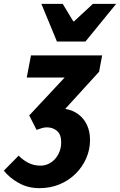

<svg xmlns="http://www.w3.org/2000/svg" viewBox="-83 -786 624 998"><path d="M122 192Q62 192 14 165Q-34 138 -63 101L14 23Q35 45 63.5 60Q92 75 128 75Q149 75 168.5 66Q188 57 202.5 41Q217 25 226 3Q235 -19 235 -47Q235 -87 213.5 -105.5Q192 -124 161 -124Q146 -124 134.5 -120Q123 -116 107 -111L69 -186L253 -383H56L78 -498H448L432 -413L256 -220Q294 -214 323.5 -192.5Q353 -171 369 -136.5Q385 -102 385 -59Q385 -9 365.5 36Q346 81 310.5 116.5Q275 152 227 172Q179 192 122 192ZM213 -570 132 -766H243L298 -675H302L400 -766H521L361 -570Z"/></svg>

Font: Source Sans 3 ExtraLight ExtraBold
Style: Italic
Weight: 800
Italic angle: -11°
Version: Version 3.052;hotconv 1.1.0;makeotfexe 2.6.0